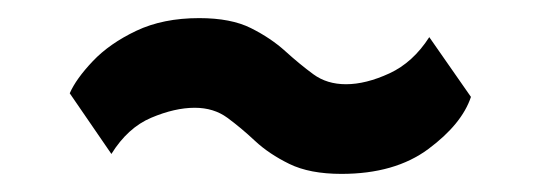

<svg xmlns="http://www.w3.org/2000/svg" viewBox="-20 -374 594 212"><path d="M357 -182Q322 -182 299.5 -193Q277 -204 261.5 -218.5Q246 -233 231 -244Q216 -255 195 -255Q173 -255 147 -244Q121 -233 103 -204L57 -271Q64 -287 82.5 -306.5Q101 -326 130.5 -340Q160 -354 200 -354Q235 -354 257 -343Q279 -332 295 -317.5Q311 -303 326 -292Q341 -281 362 -281Q384 -281 410 -293Q436 -305 454 -333L500 -267Q490 -237 453 -209.5Q416 -182 357 -182Z"/></svg>

Font: Alata
Style: Regular
Weight: 400
Designer: Spyros Zevelakis, Eben Sorkin
Foundry: Spyros Zevelakis
Version: Version 1.005; ttfautohint (v1.8.4.7-5d5b)